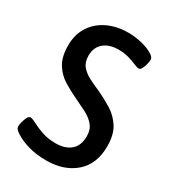

<svg xmlns="http://www.w3.org/2000/svg" viewBox="-175 -802 810 903"><g transform="rotate(30 230.0 -351.0)"><path d="M218 6Q163 6 119.5 -7Q76 -20 49 -38Q38 -45 31.5 -52Q25 -59 25 -69Q25 -78 29 -93Q33 -108 39.5 -120.5Q46 -133 55 -133Q64 -133 86.5 -121Q109 -109 142 -97.5Q175 -86 217 -86Q268 -86 298 -111.5Q328 -137 328 -188Q328 -224 308.5 -247Q289 -270 258.5 -285.5Q228 -301 194 -317Q155 -335 119 -357.5Q83 -380 60.5 -417Q38 -454 38 -515Q38 -575 66.5 -618.5Q95 -662 144 -685Q193 -708 254 -708Q291 -708 328 -699Q365 -690 389 -675Q408 -663 408 -650Q408 -641 404.5 -626Q401 -611 394.5 -598.5Q388 -586 380 -586Q371 -586 353.5 -593.5Q336 -601 311 -608.5Q286 -616 254 -616Q204 -616 174.5 -591Q145 -566 145 -521Q145 -486 162.5 -465Q180 -444 208 -429.5Q236 -415 269 -401Q310 -382 348 -358.5Q386 -335 410.5 -296.5Q435 -258 435 -195Q435 -99 375 -46.5Q315 6 218 6Z"/></g></svg>

Font: Asap Semi Condensed Medium
Style: Regular
Weight: 500
Width: 4
Designer: Pablo Cosgaya
Foundry: Omnibus-Type
Version: Version 3.001; ttfautohint (v1.8.4.7-5d5b)